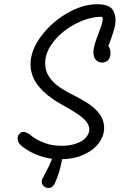

<svg xmlns="http://www.w3.org/2000/svg" viewBox="-20 -762 660 933"><path d="M81 -56.5Q69 -67 66.2 -82.2Q63.5 -97.5 73 -110Q83.5 -123.5 97.8 -120.8Q112 -118 127.5 -106Q159 -80.5 197 -67Q235 -53.5 279 -53.5Q321 -53.5 351.5 -64.8Q382 -76 398 -94.2Q414 -112.5 414 -133Q414 -153.5 398 -172.5Q382 -191.5 356.8 -208.2Q331.5 -225 290 -248.5L280 -254Q206.5 -295 167.5 -343.2Q128.5 -391.5 128.5 -450Q128.5 -516 178.5 -584.2Q228.5 -652.5 304.8 -697Q381 -741.5 453.5 -741.5Q516 -741.5 532 -707Q548 -672.5 536.8 -628.5Q525.5 -584.5 500.5 -523.5Q499.5 -520.5 498.8 -519.2Q498 -518 497 -515L488 -546.5Q501.5 -546.5 509.2 -534.5Q517 -522.5 517 -504Q517 -489 511.2 -478.5Q505.5 -468 496.2 -463Q487 -458 476 -458Q464 -458 454.5 -464Q445 -470 439.5 -481.2Q434 -492.5 434 -508Q434 -525.5 440.2 -546.5Q446.5 -567.5 458.5 -599Q469 -626 474.2 -643.2Q479.5 -660.5 479.5 -673.5L474.5 -680.5Q415 -680.5 350.2 -647.8Q285.5 -615 242.5 -562.5Q199.5 -510 199.5 -454Q199.5 -418.5 217.5 -390.8Q235.5 -363 263.8 -342.5Q292 -322 330.5 -303Q379.5 -278.5 412.5 -256.2Q445.5 -234 465.8 -205.2Q486 -176.5 486 -141Q486 -100.5 459 -65.2Q432 -30 383.2 -9Q334.5 12 273 12Q231.5 12 194.2 1.8Q157 -8.5 128.5 -24Q100 -39.5 81 -56.5ZM281 16.5Q275 47.5 267.2 73.8Q259.5 100 246.5 129Q239 144.5 226.5 149.2Q214 154 201.5 148.5Q193.5 145 188.2 138Q183 131 182.8 121.2Q182.5 111.5 189.5 100Q205 71.5 216.5 47.8Q228 24 235.5 1.5Q240.5 -13 249.2 -18.2Q258 -23.5 267.5 -19.5Q277 -14.5 280.2 -5.8Q283.5 3 281 16.5Z"/></svg>

Font: Monaspace Radon Var
Style: Regular
Weight: 400
Designer: Riley Cran and the Lettermatic Team
Version: Version 1.000 (Monaspace Radon Var)